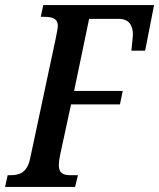

<svg xmlns="http://www.w3.org/2000/svg" viewBox="-38 -734 625 754"><path d="M-18 0H257L268 -46H241C214 -46 193 -51 193 -85C193 -97 194 -104 198 -125L241 -324H433L444 -377H253L312 -660H427C469 -660 484 -634 484 -598C484 -590 480 -558 478 -535H532L567 -714H132L122 -668H132C165 -668 189 -663 189 -632C189 -622 184 -600 180 -579L80 -110C68 -54 36 -46 3 -46H-8Z"/></svg>

Font: Noto Serif Condensed Semi
Style: Italic
Weight: 600
Width: 3
Italic angle: -12°
Designer: Monotype Design Team
Foundry: Monotype Imaging Inc.
Version: Version 1.901